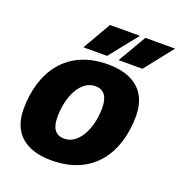

<svg xmlns="http://www.w3.org/2000/svg" viewBox="-135 -858 923 984"><g transform="rotate(20 326.5 -365.5)"><path d="M209 -589H338L461 -743H298ZM401 -589H531L653 -743H491ZM252 12C482 12 583 -152 583 -350C583 -476 506 -550 359 -550C130 -550 29 -385 29 -187C29 -61 105 12 252 12ZM276 -115C230 -115 206 -145 206 -207C206 -326 258 -423 336 -423C381 -423 406 -392 406 -330C406 -211 352 -115 276 -115Z"/></g></svg>

Font: Geist ExtraBold
Style: Italic
Weight: 800
Italic angle: -12°
Designer: Basement.studio, Andrés Briganti, Mateo Zaragoza
Foundry: Basement.studio, Vercel, Andrés Briganti, Guido Ferreyra, Mateo Zaragoza
Version: Version 1.500